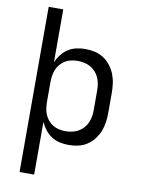

<svg xmlns="http://www.w3.org/2000/svg" viewBox="-100 -803 800 1076"><g transform="rotate(10 300.0 -265.0)"><path d="M88 205V-735H171V-434Q181 -458 197 -478.5Q213 -499 234.5 -513Q256 -527 281.5 -532.5Q307 -538 332 -538Q360 -538 386.5 -532Q413 -526 436 -511Q459 -496 476 -474Q493 -452 503 -426.5Q513 -401 516.5 -374Q520 -347 520 -320V-210Q520 -183 516.5 -156Q513 -129 503 -103.5Q493 -78 476 -56Q459 -34 436 -19Q413 -4 386.5 2Q360 8 332 8Q307 8 281.5 2.5Q256 -3 234.5 -17Q213 -31 197 -51.5Q181 -72 171 -96V205ZM301 -65Q320 -65 338.5 -69Q357 -73 373.5 -82Q390 -91 403 -105.5Q416 -120 423.5 -137Q431 -154 434 -172.5Q437 -191 437 -210V-320Q437 -339 434 -357.5Q431 -376 423.5 -393Q416 -410 403 -424.5Q390 -439 373.5 -448Q357 -457 338.5 -461Q320 -465 301 -465Q282 -465 264 -461Q246 -457 230 -447.5Q214 -438 202 -423.5Q190 -409 183 -392Q176 -375 173.5 -356.5Q171 -338 171 -320V-210Q171 -192 173.5 -173.5Q176 -155 183 -138Q190 -121 202 -106.5Q214 -92 230 -82.5Q246 -73 264 -69Q282 -65 301 -65Z"/></g></svg>

Font: Iosevka Mono
Style: Regular
Weight: 400
Designer: Belleve Invis
Foundry: Belleve Invis
Version: Version 11.1.1